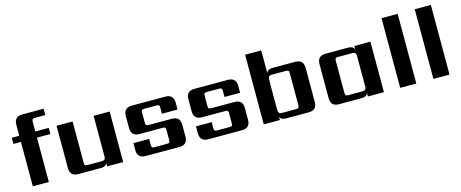

<svg xmlns="http://www.w3.org/2000/svg" viewBox="-40 -1225 4273 1781"><g transform="rotate(-15 2097.0 -334.5)"><path d="M393 -608H295Q276 -608 270 -602Q264 -596 264 -577V-485H393V-426H264V0H110V-426H38V-485H110V-590Q110 -669 189 -669H393Z M824 -485H978V0H824V-33Q812 0 767 0H547Q468 0 468 -79V-485H622V-90Q622 -70 627.5 -64.5Q633 -59 653 -59H788Q824 -59 824 -91Z M1443 -89V-181Q1443 -200 1437.5 -206Q1432 -212 1412 -212H1191Q1112 -212 1112 -291V-406Q1112 -485 1191 -485H1512Q1591 -485 1591 -406V-340H1441V-396Q1441 -416 1435.5 -421.5Q1430 -427 1410 -427H1297Q1278 -427 1272 -421.5Q1266 -416 1266 -396V-302Q1266 -282 1272 -276.5Q1278 -271 1297 -271H1518Q1597 -271 1597 -192V-79Q1597 0 1518 0H1194Q1115 0 1115 -79V-145H1266V-89Q1266 -70 1272 -64Q1278 -58 1297 -58H1412Q1432 -58 1437.5 -64Q1443 -70 1443 -89Z M2044 -89V-181Q2044 -200 2038.5 -206Q2033 -212 2013 -212H1792Q1713 -212 1713 -291V-406Q1713 -485 1792 -485H2113Q2192 -485 2192 -406V-340H2042V-396Q2042 -416 2036.5 -421.5Q2031 -427 2011 -427H1898Q1879 -427 1873 -421.5Q1867 -416 1867 -396V-302Q1867 -282 1873 -276.5Q1879 -271 1898 -271H2119Q2198 -271 2198 -192V-79Q2198 0 2119 0H1795Q1716 0 1716 -79V-145H1867V-89Q1867 -70 1873 -64Q1879 -58 1898 -58H2013Q2033 -58 2038.5 -64Q2044 -70 2044 -89Z M2684 -90V-395Q2684 -414 2678 -420Q2672 -426 2653 -426H2519Q2484 -426 2484 -394V-363H2483V-116H2484V-91Q2484 -59 2519 -59H2653Q2672 -59 2678 -64.5Q2684 -70 2684 -90ZM2540 -485H2760Q2839 -485 2839 -406V-79Q2839 0 2760 0H2540Q2495 0 2483 -33V0H2328V-669H2483V-452Q2495 -485 2540 -485Z M3157 -59H3292Q3328 -59 3328 -91V-394Q3328 -426 3292 -426H3157Q3137 -426 3131.5 -420Q3126 -414 3126 -395V-90Q3126 -70 3131.5 -64.5Q3137 -59 3157 -59ZM3328 -485H3482V0H3328V-33Q3316 0 3271 0H3051Q2972 0 2972 -79V-406Q2972 -485 3051 -485H3271Q3316 -485 3328 -452Z M3793 0H3638V-669H3793Z M4112 0H3957V-669H4112Z"/></g></svg>

Font: Sarpanch
Style: Bold
Weight: 700
Designer: Manushi Parikh (Devanagari and Latin), Jyotish Sonowal (Devanagari)
Foundry: Indian Type Foundry
Version: Version 2.004;PS 1.0;hotconv 1.0.78;makeotf.lib2.5.61930; tt